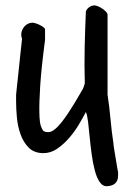

<svg xmlns="http://www.w3.org/2000/svg" viewBox="-20 -542 452 693"><path d="M290 -137.7Q279.3 -117.2 264.2 -91.8Q249 -66.4 229 -43.5Q209 -20.5 186 -4.9Q163.1 10.7 136.7 10.7Q103.5 10.7 84 -8.8Q64.5 -28.3 54.2 -57.1Q43.9 -85.9 41 -117.7Q38.1 -149.4 38.1 -174.8V-200.2Q39.1 -208 40.5 -223.6Q42 -239.3 44.4 -259.3Q46.9 -279.3 48.8 -301.3Q50.8 -323.2 53.2 -343.3Q55.7 -363.3 57.1 -378.9Q58.6 -394.5 59.6 -402.3Q55.7 -412.1 57.1 -422.4Q58.6 -432.6 64 -440.9Q69.3 -449.2 78.1 -454.6Q86.9 -460 97.7 -460Q100.6 -460 107.9 -458Q115.2 -456.1 123 -452.1Q130.9 -448.2 136.7 -443.8Q142.6 -439.5 142.6 -435.5V-398.4Q128.9 -293 125 -230.5Q121.1 -168 122.1 -133.3Q123 -98.6 127.9 -85.9Q132.8 -73.2 137.7 -68.4Q149.4 -63.5 160.6 -65.9Q171.9 -68.4 187.5 -84Q203.1 -99.6 225.1 -132.3Q247.1 -165 278.3 -219.7Q280.3 -222.7 282.7 -230.5Q285.2 -238.3 286.1 -241.2Q284.2 -305.7 285.6 -371.1Q287.1 -436.5 290 -501Q293.9 -510.7 302.7 -516.6Q311.5 -522.5 321.3 -522.5Q325.2 -522.5 333 -519.5Q340.8 -516.6 348.6 -511.2Q356.4 -505.9 362.3 -500Q368.2 -494.1 368.2 -488.3V-200.2Q375 -156.2 378.9 -111.8Q382.8 -67.4 389.6 -23.4Q389.6 -18.6 392.1 -3.4Q394.5 11.7 397.5 29.3Q400.4 46.9 402.8 61.5Q405.3 76.2 406.2 80.1V91.8Q406.2 127 368.2 129.9Q351.6 131.8 340.3 115.7Q329.1 99.6 322.3 73.7Q315.4 47.9 311 15.6Q306.6 -16.6 303.7 -46.9Q300.8 -77.1 297.9 -102.1Q294.9 -127 290 -137.7Z"/></svg>

Font: Covered By Your Grace
Style: Regular
Weight: 400
Designer: Kimberly Geswein
Foundry: Kimberly Geswein
Version: Version 1.0